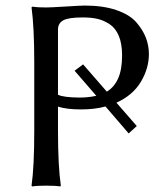

<svg xmlns="http://www.w3.org/2000/svg" viewBox="-20 -672 599 695"><path d="M189.9 -564.9V-329.1Q209 -319.3 269 -318.8Q280.3 -318.8 290.3 -319.6Q300.3 -320.3 310.1 -321.8Q319.8 -323.2 328.6 -325.2L250 -416L280.8 -439L366.7 -340.3Q394 -356.9 408 -388.9Q421.9 -420.9 421.9 -471.2Q421.9 -514.2 409.9 -542.5Q397.9 -570.8 376 -585Q354 -599.1 331.5 -604Q309.1 -608.9 279.8 -608.9Q228 -608.9 209 -598.4Q189.9 -587.9 189.9 -564.9ZM104 -444.8Q104 -573.7 94.2 -645L96.2 -647.9Q114.3 -645 147 -645Q162.1 -645 218 -648.4Q273.9 -651.9 287.1 -651.9Q353 -651.9 401.1 -635.5Q449.2 -619.1 473.1 -591.6Q497.1 -564 508.1 -535.4Q519 -506.8 519 -476.1Q519 -424.8 490 -376Q460.9 -327.1 401.4 -300.3L475.1 -215.8L445.8 -189L361.8 -286.6Q342.3 -281.2 320.3 -278.6Q298.3 -275.9 273.9 -275.9Q220.7 -275.9 189.9 -286.1V-200.2Q189.9 -71.3 200.2 0L198.2 2.9Q180.2 0 147 0Q113.8 0 96.2 2.9L94.2 0Q104 -67.9 104 -200.2Z"/></svg>

Font: Biolilbert
Style: Regular
Weight: 400
Designer: Philipp H. Poll
Foundry: Philipp H. Poll
Version: Version 1.1.0